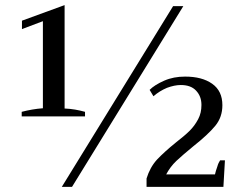

<svg xmlns="http://www.w3.org/2000/svg" viewBox="-20 -732 946 752"><path d="M65 -294C65 -294 65 -276 65 -276C65 -276 313 -276 313 -276C313 -276 313 -294 313 -294C288 -301 261 -306 233 -307C233 -307 233 -712 233 -712C233 -712 66 -651 66 -651C66 -651 66 -618 66 -618C66 -618 148 -649 148 -649C148 -649 148 -308 148 -308C120 -306 92 -301 65 -294ZM658 -708C658 -708 222 0 222 0C222 0 262 0 262 0C262 0 698 -708 698 -708C698 -708 658 -708 658 -708ZM554 -33C554 -33 554 0 554 0C554 0 855 0 855 0C855 0 861 -104 861 -104C861 -104 842 -104 842 -104C838 -98 834 -90 831 -79C827 -68 824 -58 822 -49C822 -49 631 -49 631 -49C641 -68 654 -86 671 -102C687 -117 709 -136 737 -159C775 -189 804 -216 823 -239C842 -262 851 -289 851 -320C851 -357 838 -385 811 -404C784 -423 749 -432 705 -432C675 -432 648 -427 623 -416C598 -405 579 -393 566 -380C566 -380 581 -355 581 -355C597 -369 615 -380 634 -388C653 -395 671 -399 688 -399C714 -399 734 -392 748 -377C762 -362 769 -344 769 -321C769 -300 765 -282 756 -265C747 -248 736 -233 723 -220C710 -207 692 -192 669 -174C638 -149 614 -127 595 -107C576 -86 563 -62 554 -33Z"/></svg>

Font: BUSH 25 TRIRONG
Style: Regular
Weight: 400
Designer: Katatrad Team
Foundry: CadsonDemak